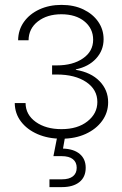

<svg xmlns="http://www.w3.org/2000/svg" viewBox="-20 -557 498 781"><path d="M230.5 7.3Q176.3 7.3 133.3 -11.2Q90.3 -29.8 65.4 -62.5Q40.5 -95.2 40 -137.7H84Q84.5 -90.3 125.5 -61Q166.5 -31.7 230 -31.7Q295.9 -31.7 335.9 -63.5Q376 -95.2 376 -142.1Q376 -192.9 330.6 -223.4Q285.2 -253.9 210.9 -253.9H191.9V-291H210.9Q276.4 -291 317.6 -319.6Q358.9 -348.1 358.9 -395.5Q358.9 -440.9 323.5 -470Q288.1 -499 229.5 -499Q171.9 -499 134.3 -470Q96.7 -440.9 96.2 -393.1H53.7Q54.2 -435.5 77.4 -468Q100.6 -500.5 140.4 -518.8Q180.2 -537.1 230 -537.1Q280.8 -537.1 319.3 -518.6Q357.9 -500 379.6 -468.5Q401.4 -437 401.4 -397.5Q401.4 -352.1 370.8 -318.8Q340.3 -285.6 288.6 -274.9V-272.9Q350.1 -262.7 385 -226.8Q419.9 -190.9 419.9 -141.1Q419.9 -99.1 395.5 -65.4Q371.1 -31.7 328.4 -12.2Q285.6 7.3 230.5 7.3ZM181.2 204.1V172.4H231.9Q261.2 172.4 276.6 160.2Q292 147.9 292 125.5Q292 103 276.6 90.6Q261.2 78.1 230 78.1H197.3L215.3 -13.7H244.6V0L236.3 47.4Q280.3 48.8 304.4 69.3Q328.6 89.8 328.6 125.5Q328.6 163.1 303 183.6Q277.3 204.1 231.9 204.1Z"/></svg>

Font: Inter 24pt ExtraLight
Style: Regular
Weight: 250
Designer: Rasmus Andersson
Foundry: rsms
Version: Version 4.001;git-66647c0bb